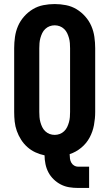

<svg xmlns="http://www.w3.org/2000/svg" viewBox="-20 -763 540 948"><path d="M365 165Q343 165 321.5 161.5Q300 158 280.5 148Q261 138 245 122.5Q229 107 219 88Q209 69 204.5 47Q200 25 200 4Q176 -1 154.5 -11Q133 -21 115 -37Q97 -53 84 -73.5Q71 -94 63 -116.5Q55 -139 52.5 -162.5Q50 -186 50 -210V-525Q50 -553 54 -581Q58 -609 69 -634.5Q80 -660 99 -681.5Q118 -703 142 -717.5Q166 -732 194 -737.5Q222 -743 250 -743Q278 -743 306 -737.5Q334 -732 358 -717.5Q382 -703 401 -681.5Q420 -660 431 -634.5Q442 -609 446 -581Q450 -553 450 -525V-210Q450 -178 444 -145.5Q438 -113 422.5 -84Q407 -55 381 -33.5Q355 -12 324 -2V0Q324 10 325.5 20.5Q327 31 332 40Q337 49 346 54.5Q355 60 365 60H420V165ZM250 -97Q263 -97 275 -101.5Q287 -106 296.5 -115Q306 -124 311.5 -135.5Q317 -147 320.5 -159.5Q324 -172 325 -185Q326 -198 326 -210V-525Q326 -537 325 -550Q324 -563 320.5 -575.5Q317 -588 311.5 -599.5Q306 -611 296.5 -620Q287 -629 275 -633.5Q263 -638 250 -638Q237 -638 225 -633.5Q213 -629 203.5 -620Q194 -611 188.5 -599.5Q183 -588 179.5 -575.5Q176 -563 175 -550Q174 -537 174 -525V-210Q174 -198 175 -185Q176 -172 179.5 -159.5Q183 -147 188.5 -135.5Q194 -124 203.5 -115Q213 -106 225 -101.5Q237 -97 250 -97Z"/></svg>

Font: Iosevka SS18 Extrabold
Style: Regular
Weight: 800
Monospace: yes
Designer: Belleve Invis
Foundry: Belleve Invis
Version: Version 25.1.1; ttfautohint (v1.8.4)